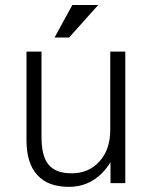

<svg xmlns="http://www.w3.org/2000/svg" viewBox="-20 -723 623 761"><path d="M476.6 -518.6H417V-208Q417 -129.9 374 -83Q332 -36.1 263.7 -36.1Q199.2 -36.1 170.9 -72.3Q144.5 -105.5 144.5 -180.7V-518.6H85V-167Q85 -76.2 127.9 -29.3Q169.9 17.6 252.9 17.6Q304.7 17.6 345.7 -6.8Q387.7 -31.2 418 -80.1V2.9H476.6ZM369.1 -703.1H266.6L196.3 -574.2H253.9Z"/></svg>

Font: Dotum
Style: Regular
Weight: 400
Version: Version 2.21